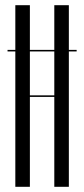

<svg xmlns="http://www.w3.org/2000/svg" viewBox="-20 -719 324 739"><path d="M95 -699V-527H189V-699H245V-527H275V-521H245V0H189V-346H95V0H39V-521H9V-527H39V-699ZM189 -352V-521H95V-352Z"/></svg>

Font: Moniqa Cond Display
Style: Regular
Weight: 400
Width: 3
Designer: Rajesh Rajput
Foundry: Rajesh Rajput
Version: Version 1.000